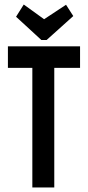

<svg xmlns="http://www.w3.org/2000/svg" viewBox="-20 -829 390 849"><path d="M123 0V-529H15V-624H334V-529H220V0ZM272 -808 304 -758 186 -652H163L51 -755L85 -809L175 -744Z"/></svg>

Font: Inconsolata ExtraCondensed ExtraBold
Style: Regular
Weight: 800
Width: 2
Monospace: yes
Designer: Raph Levien, Cyreal, Brenton Simpson
Foundry: Raph Levien, Cyreal, Google
Version: Version 3.001; ttfautohint (v1.8.2.53-6de2)